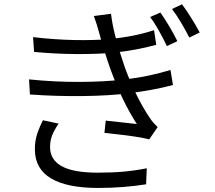

<svg xmlns="http://www.w3.org/2000/svg" viewBox="-20 -841 1017 910"><path d="M820.6 -645.9 770.9 -622.4Q753.1 -660.4 733 -695.9Q713 -731.3 691.8 -760.5L740.1 -781.6Q758.1 -756.7 781.7 -717.1Q805.4 -677.5 820.6 -645.9ZM926.6 -686.9 877.3 -663Q858.3 -700.1 837.7 -734.7Q817.1 -769.4 795.2 -798.3L842.5 -820.6Q860.5 -797.2 885 -758.3Q909.5 -719.4 926.6 -686.9ZM500.5 -656Q619 -667.7 710 -698.1L720.6 -628.7Q624.8 -602.3 516.7 -591.2Q439.5 -584.1 341.4 -584.8Q243.4 -585.4 141.5 -595L136.7 -665Q236.8 -653.3 330.6 -651.3Q424.3 -649.3 500.5 -656ZM564.5 -463.9Q628.9 -470.9 685.1 -482.9Q741.3 -494.9 788 -509.4L799.8 -438.1Q710.6 -414.1 590.5 -398.9Q499.4 -387.3 373.1 -385.7Q246.8 -384.2 121.8 -393.2L117.7 -464.7Q237.4 -452.4 356.1 -452.8Q474.9 -453.2 564.5 -463.9ZM424.9 -765.1 506.2 -775.6Q512.6 -719.6 530.6 -654.1Q548.6 -588.6 570.1 -526.4Q592.2 -463.9 623.5 -398.9Q654.9 -333.9 691 -280.5Q705.1 -259.2 727.3 -238.9L687.3 -180.7Q654.7 -189 607.8 -195.4Q560.9 -201.9 496 -209L475 -211.3L481.2 -269.3Q573.1 -259.9 628.4 -253.2Q558.7 -361.1 504.3 -511.1Q477.2 -586.3 451.8 -679.3Q439 -726.9 424.9 -765.1ZM217.3 -144.5Q217.3 -83.5 272.9 -53Q328.6 -22.6 443.2 -22.6Q510.7 -22.6 566.5 -27.6Q622.3 -32.7 675.7 -43.5L672.4 32.5Q620.2 40.9 563.6 45.3Q507 49.8 444.5 49.8Q298.7 49.8 222.4 4.9Q146 -40 145.3 -132.1Q144.9 -169.7 154.5 -201Q164.1 -232.4 183.5 -271L257.9 -255.2Q238.3 -226.9 227.8 -201.1Q217.3 -175.3 217.3 -144.5Z"/></svg>

Font: Min Sans VF VF
Style: Regular
Weight: 400
Designer: Jinseong-Kim, NotoSansCJK, Nunito
Foundry: Jinseong-Kim
Version: Version 1.420;Glyphs 3.1.2 (3151)